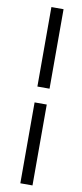

<svg xmlns="http://www.w3.org/2000/svg" viewBox="-108 -787 459 1073"><g transform="rotate(10 121.5 -250.0)"><path d="M92 -299V-750H161V-299ZM92 250V-209H161V250Z"/></g></svg>

Font: TypoPRO Source Sans Pro
Style: Italic
Weight: 600
Italic angle: -11°
Designer: Paul D. Hunt
Foundry: Adobe Systems Incorporated
Version: Version 1.075;PS 2.000;hotconv 1.0.86;makeotf.lib2.5.63406